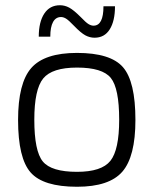

<svg xmlns="http://www.w3.org/2000/svg" viewBox="-20 -706 587 733"><path d="M497 -248Q497 -108 447 -50.5Q397 7 274 7Q145 7 97 -47.5Q49 -102 49 -248Q49 -389 99.5 -446.5Q150 -504 274 -504Q402 -504 449.5 -449.5Q497 -395 497 -248ZM111 -249Q111 -129 143.5 -89.5Q176 -50 274 -50Q368 -50 401.5 -92Q435 -134 435 -249Q435 -369 403 -408.5Q371 -448 274 -448Q179 -448 145 -406.5Q111 -365 111 -249ZM375 -682H419Q419 -626 399 -594Q379 -562 341 -562Q323 -562 306 -571Q289 -580 262 -608Q242 -629 232 -635Q222 -641 213 -641Q193 -641 182.5 -622Q172 -603 172 -566H128Q128 -622 149 -654Q170 -686 209 -686Q227 -686 244 -677Q261 -668 288 -641Q308 -620 318 -614Q328 -608 337 -608Q356 -608 365.5 -626.5Q375 -645 375 -682Z"/></svg>

Font: Blinker Light
Style: Regular
Weight: 300
Designer: Juergen Huber
Foundry: supertype
Version: Version 1.017;hotconv 1.0.117;makeotfexe 2.5.65602